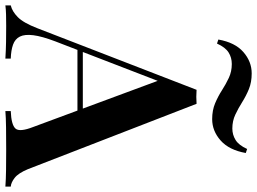

<svg xmlns="http://www.w3.org/2000/svg" viewBox="-154 -815 956 714"><g transform="rotate(90 324.0 -458.0)"><path d="M353 -711 596 -84Q611 -48 628.5 -34.5Q646 -21 661 -20V0Q635 -2 598.5 -2.5Q562 -3 524 -3Q480 -3 442 -2.5Q404 -2 380 0V-20Q431 -22 445 -37.5Q459 -53 439 -104L263 -579L281 -601L121 -186Q102 -136 98 -104Q94 -72 103 -54Q112 -36 133 -28.5Q154 -21 185 -20V0Q153 -2 123 -2.5Q93 -3 63 -3Q41 -3 21.5 -2.5Q2 -2 -13 0V-20Q9 -25 30.5 -46Q52 -67 72 -119L301 -711Q313 -710 327 -710Q341 -710 353 -711ZM440 -288V-268H142L152 -288ZM240 -916Q273 -916 298.5 -905.5Q324 -895 347 -880.5Q370 -866 393.5 -855Q417 -844 445 -844Q468 -844 487.5 -856Q507 -868 521 -899L536 -894Q525 -832 489.5 -800.5Q454 -769 410 -769Q377 -769 351 -780Q325 -791 302.5 -805.5Q280 -820 256.5 -831Q233 -842 205 -842Q181 -842 162 -830Q143 -818 129 -787L114 -792Q125 -854 160.5 -885Q196 -916 240 -916Z"/></g></svg>

Font: Playfair Display SemiBold
Style: Regular
Weight: 600
Designer: Claus Eggers Sørensen
Foundry: Claus Eggers Sørensen
Version: Version 1.203